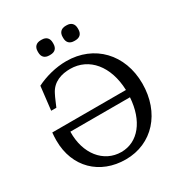

<svg xmlns="http://www.w3.org/2000/svg" viewBox="-210 -1057 1145 1219"><g transform="rotate(-30 362.0 -448.0)"><path d="M215 -859V-852C215 -818 234 -800 267 -800H274C308 -800 326 -818 326 -852V-859C326 -892 308 -911 274 -911H267C234 -911 215 -892 215 -859ZM35 -309C35 -114 169 15 358 15C552 15 689 -136 689 -351C689 -565 545 -715 340 -715C264 -715 185 -694 121 -662L101 -490H139C152 -518 162 -547 177 -575C210 -641 275 -660 337 -660C476 -660 572 -544 578 -367H38C36 -348 35 -328 35 -309ZM140 -314H577C566 -148 480 -40 357 -40C228 -40 136 -154 140 -314ZM398 -852C398 -818 417 -800 450 -800H457C490 -800 509 -818 509 -852V-859C509 -892 490 -911 457 -911H450C417 -911 398 -892 398 -859Z"/></g></svg>

Font: LT Superior Serif Medium
Style: Regular
Weight: 500
Designer: Daniel Lyons
Foundry: LyonsType
Version: Version 2.120;FEAKit 1.0